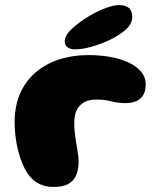

<svg xmlns="http://www.w3.org/2000/svg" viewBox="-20 -712 614 751"><path d="M190.4 19.2Q166 19.2 147.1 12.8Q128.2 6.4 113.9 -5.3Q99.6 -17 88.2 -32.9Q75.9 -51.6 66.3 -75.2Q56.8 -98.9 50.3 -125.2Q43.9 -151.6 40.6 -179.2Q37.2 -206.8 37.2 -233Q37.2 -316.8 73.8 -375.5Q110.2 -434.2 175.7 -465.4Q241.1 -496.5 327.8 -496.5Q369.2 -496.5 408.9 -489.7Q448.5 -482.9 480.2 -468.8Q511.9 -454.6 530.8 -432.9Q549.8 -411.2 549.8 -381.4Q549.8 -353 538.3 -337Q526.9 -321 508.8 -314.8Q490.8 -308.6 471.2 -308.6Q441.4 -308.6 415.5 -315.6Q389.6 -322.6 354.9 -322.6Q315.6 -322.6 293 -299.6Q270.4 -276.6 270.4 -230.6Q270.4 -212.9 272.1 -195.9Q273.8 -178.9 276.4 -163.1Q279 -147.2 281.6 -132.5Q284.1 -117.8 285.8 -104.9Q287.5 -92.1 287.5 -81Q287.5 -30.5 264.2 -5.6Q240.9 19.2 190.4 19.2ZM273.2 -519Q256.2 -519 244.8 -526.6Q233.2 -534.1 233.2 -551.6Q233.2 -573.4 262.6 -600.6Q291.9 -627.8 333.2 -652Q363 -669.2 393.8 -680.7Q424.5 -692.1 446.8 -692.1Q470.8 -692.1 483.9 -681Q497.1 -669.9 497.1 -645.2Q497.1 -619.5 473.3 -597.5Q449.5 -575.5 412.4 -557.4Q377.8 -540.6 339.9 -529.8Q302.1 -519 273.2 -519Z"/></svg>

Font: Gluten Thin
Style: Regular
Weight: 100
Designer: Tyler Finck
Foundry: Etcetera Type Company
Version: Version 1.300